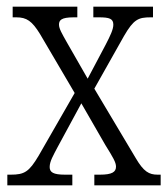

<svg xmlns="http://www.w3.org/2000/svg" viewBox="-20 -556 504 576"><path d="M2 0H197V-32H175C140 -32 129 -39 129 -55C129 -72 140 -90 153 -115L224 -246L296 -121C319 -84 328 -69 328 -56C328 -40 316 -32 280 -32H263V0H462V-32H453C427 -32 411 -41 387 -82L263 -290L352 -448C381 -498 395 -504 432 -504H439V-536H260V-504H277C308 -504 320 -500 320 -482C320 -468 311 -449 297 -422L243 -320L180 -430C166 -455 157 -470 157 -482C157 -495 163 -504 201 -504H212V-536H18V-504H29C60 -504 76 -493 100 -454L204 -277L96 -89C67 -40 53 -32 12 -32H2Z"/></svg>

Font: Noto Serif Sinhala Condensed Light
Style: Regular
Weight: 300
Width: 3
Designer: Jelle Bosma - Monotype Design Team
Foundry: Monotype Imaging Inc.
Version: Version 2.007